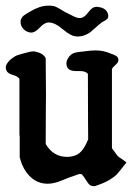

<svg xmlns="http://www.w3.org/2000/svg" viewBox="-23 -642 471 671"><path d="M152.3 -622.1Q164.1 -622.1 173.3 -617.7Q182.6 -613.3 193.4 -606.4Q204.1 -599.6 212.9 -595.7Q215.8 -594.7 230.5 -586.9Q245.1 -579.1 253.9 -579.1H258.8Q271.5 -580.1 285.6 -599.1Q299.8 -618.2 313.5 -618.2Q352.5 -616.2 355.5 -586.9V-585.9Q355.5 -580.1 352.1 -576.2Q348.6 -572.3 340.8 -568.4Q333 -564.5 330.1 -561.5Q323.2 -556.6 311 -545.4Q298.8 -534.2 292.5 -529.3Q286.1 -524.4 274.4 -519.5Q262.7 -514.6 250 -514.6H246.1Q225.6 -514.6 197.3 -539.1Q168.9 -563.5 147.5 -563.5H145.5Q131.8 -562.5 115.7 -545.4Q99.6 -528.3 87.9 -528.3H83Q68.4 -530.3 58.6 -541Q48.8 -551.8 48.8 -566.4Q48.8 -573.2 52.7 -579.1Q56.6 -585 59.6 -587.4Q62.5 -589.8 72.3 -595.7Q82 -601.6 84 -602.5Q117.2 -622.1 143.6 -622.1ZM418.9 -74.2Q394.5 -43 386.2 -33.7Q377.9 -24.4 359.4 -13.2Q340.8 -2 307.6 8.8Q296.9 8.8 291 4.4Q285.2 0 277.8 -12.2Q270.5 -24.4 262.7 -33.2Q255.9 -34.2 253.4 -33.7Q251 -33.2 244.6 -30.8Q238.3 -28.3 235.4 -27.3Q224.6 -24.4 195.3 -12.2Q166 0 145.5 0H140.6Q108.4 -1 85 -22.5Q56.6 -47.9 45.9 -92.8V-172.9Q45.9 -167 44.9 -167V-366.2Q40 -375 22.5 -379.9Q4.9 -384.8 0 -394.5Q-5.9 -407.2 0 -417Q3.9 -423.8 8.3 -428.7Q12.7 -433.6 19 -438Q25.4 -442.4 28.8 -444.8Q32.2 -447.3 41.5 -450.2Q50.8 -453.1 53.2 -453.6Q55.7 -454.1 67.4 -457.5Q79.1 -460.9 81.1 -460.9Q94.7 -463.9 103.5 -460.9Q128.9 -455.1 136.7 -438.5Q137.7 -368.2 137.7 -311.5Q137.7 -300.8 137.2 -258.8Q136.7 -216.8 136.7 -138.7Q163.1 -93.8 210.9 -93.8Q219.7 -93.8 223.6 -94.7Q247.1 -97.7 260.7 -112.8Q274.4 -127.9 285.2 -155.3Q285.2 -196.3 284.7 -210Q284.2 -223.6 284.2 -383.8Q276.4 -393.6 256.8 -393.6H242.2Q220.7 -393.6 212.9 -405.3Q209 -412.1 209 -419.9Q209 -431.6 218.8 -444.3Q222.7 -449.2 227.5 -452.6Q232.4 -456.1 238.3 -457.5Q244.1 -459 248.5 -460Q252.9 -460.9 261.7 -461.4Q270.5 -461.9 274.4 -462.9Q294.9 -465.8 312.5 -465.8Q337.9 -465.8 363.3 -455.1Q364.3 -454.1 368.2 -453.1Q372.1 -452.1 374 -451.2Q376 -450.2 378.9 -448.7Q381.8 -447.3 383.3 -446.3Q384.8 -445.3 386.7 -443.4Q388.7 -441.4 389.6 -439Q390.6 -436.5 390.6 -433.6V-430.7Q390.6 -423.8 380.4 -415Q370.1 -406.2 368.2 -400.4V-124Q384.8 -101.6 387.2 -98.1Q389.6 -94.7 398.9 -88.9Q408.2 -83 418.9 -74.2Z"/></svg>

Font: LPEducational
Style: Medium
Weight: 500
Designer: Based on Essays1743, by John Stracke, which says:

Based on the typeface in a 1743 English translation of the essays of 
Version: Version 001.204